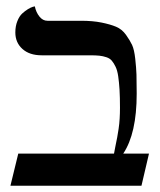

<svg xmlns="http://www.w3.org/2000/svg" viewBox="-20 -591 508 611"><path d="M237.8 -524.9Q274.9 -524.9 302.7 -519.3Q330.6 -513.7 349.4 -505.9Q368.2 -498 380.9 -480.2Q393.6 -462.4 400.4 -447.8Q407.2 -433.1 410.4 -403.8Q413.6 -374.5 414.3 -353.8Q415 -333 415 -293Q415 -166 372.1 -102.1H454.1L430.2 0H13.2L38.1 -102.1H342.8Q343.8 -108.4 347.4 -126.2Q351.1 -144 353 -154.1Q355 -164.1 357.4 -180.7Q359.9 -197.3 360.8 -213.9Q361.8 -230.5 361.8 -248Q361.8 -281.7 360.4 -305.7Q358.9 -329.6 356.2 -348.1Q353.5 -366.7 347.9 -378.4Q342.3 -390.1 335.9 -397.7Q329.6 -405.3 318.6 -408.9Q307.6 -412.6 296.1 -413.8Q284.7 -415 267.1 -415H112.8Q73.7 -415 51.3 -435.3Q28.8 -455.6 28.8 -487.8Q28.8 -507.8 35.2 -523.7Q41.5 -539.6 50.8 -548.1Q60.1 -556.6 69.1 -562Q78.1 -567.4 84.5 -569.3L90.8 -570.8Q94.7 -551.8 105.5 -538.3Q116.2 -524.9 130.9 -524.9Z"/></svg>

Font: Common Serif Medium
Style: Regular
Weight: 500
Designer: Philipp H. Poll, Khaled Hosny
Foundry: Stefan Peev, Context Ltd.
Version: Version 1.026